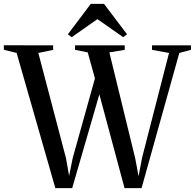

<svg xmlns="http://www.w3.org/2000/svg" viewBox="-39 -979 1014 999"><path d="M-19 -720V-743.5L237.5 -743V-719.5L160.5 -703.5L304.5 -155.5L320.5 -64L339.5 -157.5L455 -571L417.5 -706.5L351.5 -719.5V-743H610V-719.5L530 -706.5L664.5 -155.5L682 -62L700 -157.5L840.5 -703.5L752 -719.5V-743H954.5V-719.5L894 -703.5L697.5 0H609L478 -488L336.5 0H249L47.5 -703.5ZM334 -785.5 314 -800.5 433.5 -959H502L622 -800.5L602 -785.5L468 -879.5Z"/></svg>

Font: Merriweather 120pt
Style: Regular
Weight: 400
Version: Version 2.100